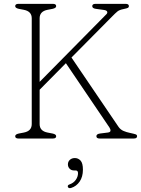

<svg xmlns="http://www.w3.org/2000/svg" viewBox="-20 -720 733 998"><path d="M186 -75Q186 -39 227 -31L253 -26Q272 -22 272 -12Q272 0 255 0H76Q59 0 59 -12Q59 -22 78 -26L104 -31Q145 -39 145 -75V-625Q145 -661 104 -669L78 -674Q59 -678 59 -688Q59 -700 76 -700H255Q272 -700 272 -688Q272 -678 253 -674L227 -669Q186 -661 186 -625V-294.5L533.5 -646.5Q539.5 -652.5 537 -659.5Q534.5 -666.5 518.5 -668.5L478.5 -674Q459.5 -676.5 459.5 -688Q459.5 -700 476.5 -700H633Q650 -700 650 -688Q650 -682 644.8 -679.2Q639.5 -676.5 622.5 -673Q601 -669 590.5 -660.5Q580 -652 560 -631.5L351.5 -421L596.5 -60Q606.5 -46 622.5 -39.2Q638.5 -32.5 654 -29.5Q677.5 -24.5 685 -21.8Q692.5 -19 692.5 -12Q692.5 0 675.5 0H498Q481 0 481 -12Q481 -23.5 500 -26L540 -31Q553.5 -32.5 554.2 -40.2Q555 -48 549 -57L322.5 -391.5L186 -253.5ZM365 166Q350.5 166 341.8 156.8Q333 147.5 333 134.5Q333 120 343.2 110.8Q353.5 101.5 369 101.5Q386.5 101.5 398.8 114.8Q411 128 411 162Q411 199 394 223.8Q377 248.5 349.5 257Q337 260.5 333 252Q329.5 242.5 341.5 238.5Q362 231.5 373.8 215Q385.5 198.5 385.5 180Q385.5 166 373 166Z"/></svg>

Font: Fraunces 9pt SuperSoft Thin
Style: Regular
Weight: 100
Version: Version 1.000;[b76b70a41]